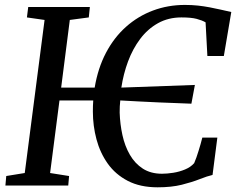

<svg xmlns="http://www.w3.org/2000/svg" viewBox="-20 -772 988 799"><path d="M636 7.5Q563.5 7.5 512 -19.2Q460.5 -46 428.5 -91Q396.5 -136 381.5 -192.2Q366.5 -248.5 366.5 -307.5Q366.5 -319.5 366.8 -331Q367 -342.5 368 -354H227.5L188.5 -52L267.5 -39.5L264 0H2.5L6 -39.5L83 -52L165.5 -689L92 -699.5L97.5 -743H354L349.5 -699.5L270.5 -689L234.5 -407.5H374Q387.5 -488.5 421 -552.2Q454.5 -616 504.5 -660.5Q554.5 -705 616.8 -728.2Q679 -751.5 749.5 -751.5Q778 -751.5 803.5 -748.8Q829 -746 852.5 -741.5Q876 -737 898.2 -732Q920.5 -727 942.5 -722L911.5 -539H843L835.5 -679Q821 -687.5 798.2 -693.5Q775.5 -699.5 735 -699.5Q680.5 -699.5 637.5 -675.5Q594.5 -651.5 563.5 -610.2Q532.5 -569 513 -516.8Q493.5 -464.5 485 -407.5L791 -418.5L776.5 -340.5Q753.5 -341.5 718 -342.8Q682.5 -344 641.2 -345.8Q600 -347.5 558.2 -349.8Q516.5 -352 480.5 -354Q479 -341.5 478.5 -329.2Q478 -317 478 -303.5Q479.5 -255.5 489.5 -209.8Q499.5 -164 520.5 -127.8Q541.5 -91.5 574.5 -70.2Q607.5 -49 654 -49Q675 -49 700.8 -53Q726.5 -57 750 -66.8Q773.5 -76.5 788 -93Q793 -104.5 797.5 -117.2Q802 -130 806.2 -143.8Q810.5 -157.5 814.5 -171.5Q818.5 -185.5 822 -199.5H884.5L864.5 -44Q842.5 -39 811 -26.5Q779.5 -14 736.5 -3.2Q693.5 7.5 636 7.5Z"/></svg>

Font: Merriweather 20pt
Style: Italic
Weight: 400
Italic angle: -7.8°
Version: Version 2.101